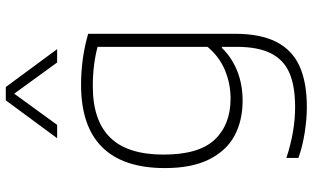

<svg xmlns="http://www.w3.org/2000/svg" viewBox="-228 -620 1078 662"><g transform="rotate(-90 311.0 -289.0)"><path d="M97.5 201V159.5Q189 189.5 272.5 189.5Q345.5 189.5 390.8 169.8Q436 150 458.2 105.8Q480.5 61.5 480.5 -12.5V-63H477Q444 -29 397.5 -10.2Q351 8.5 295 8.5Q226.5 8.5 174.5 -19.2Q122.5 -47 92.5 -106.8Q62.5 -166.5 62.5 -259Q62.5 -403.5 134.8 -476Q207 -548.5 349.5 -548.5Q441 -548.5 525.5 -524V-18Q525.5 70 497.5 124.8Q469.5 179.5 413.8 204.8Q358 230 272.5 230Q232 230 184.2 222.5Q136.5 215 97.5 201ZM480.5 -112.5V-491.5Q419.5 -508 344.5 -508Q226.5 -508 167.8 -448.2Q109 -388.5 109 -264Q109 -142 160.8 -87.5Q212.5 -33 302 -33Q353.5 -33 400.2 -52.5Q447 -72 480.5 -112.5ZM472.5 -631H426.5L319 -779L211.5 -631H165.5L296 -808H342Z"/></g></svg>

Font: Encode Sans Expanded ExtraLight
Style: Regular
Weight: 275
Width: 7
Designer: Multiple Designers
Foundry: Impallari Type
Version: Version 2.000